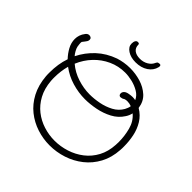

<svg xmlns="http://www.w3.org/2000/svg" viewBox="-241 -1131 1375 1375"><g transform="rotate(45 446.5 -443.5)"><path d="M461 42Q395 42 332 21.5Q269 1 217.5 -40Q166 -81 133 -143.5Q100 -206 93 -290Q92 -300 92 -309.5Q92 -319 92 -329Q92 -370 98 -409.5Q104 -449 117 -486Q89 -515 69.5 -551Q50 -587 50 -625Q50 -645 56.5 -664.5Q63 -684 78 -703Q83 -710 90 -714Q97 -718 105 -718Q115 -718 122.5 -712.5Q130 -707 130 -696Q130 -687 125 -678Q121 -671 115.5 -664.5Q110 -658 105 -651L101 -646Q99 -642 99 -634Q99 -629 100 -620.5Q101 -612 103 -599Q106 -585 116 -567Q126 -549 136 -538L137 -537Q171 -606 228 -659Q285 -712 364 -740Q389 -748 418.5 -753Q448 -758 479 -758Q534 -758 586.5 -742Q639 -726 677 -691.5Q715 -657 723 -599Q770 -571 796.5 -527.5Q823 -484 833.5 -433Q844 -382 844 -331Q844 -322 844 -312.5Q844 -303 843 -294Q838 -212 804 -149Q770 -86 716 -43.5Q662 -1 596 20.5Q530 42 461 42ZM406 -419Q451 -419 500.5 -428.5Q550 -438 593 -461Q636 -484 659 -525Q664 -535 668.5 -546Q673 -557 674 -568Q653 -576 632 -576Q628 -576 623.5 -575.5Q619 -575 614 -574Q612 -573 610 -573Q608 -573 605 -571L603 -570Q599 -566 589.5 -563.5Q580 -561 575 -561Q566 -562 562 -568Q558 -574 558 -581Q558 -592 562 -597L565 -602L569 -606Q579 -616 601 -620Q623 -624 637 -624Q651 -624 666 -621Q652 -653 619 -672.5Q586 -692 547.5 -701Q509 -710 476 -710Q409 -710 350 -683Q291 -656 246 -608.5Q201 -561 175 -499Q222 -459 283.5 -439Q345 -419 406 -419ZM462 -7Q522 -7 580 -25.5Q638 -44 685 -80.5Q732 -117 761 -171Q790 -225 794 -296Q794 -304 794.5 -311.5Q795 -319 795 -326Q795 -385 779.5 -444.5Q764 -504 720 -541Q714 -514 699 -492Q670 -446 620 -419.5Q570 -393 513 -382Q456 -371 406 -371Q341 -371 275.5 -390.5Q210 -410 157 -450Q149 -420 145 -389.5Q141 -359 141 -328Q141 -319 141 -310Q141 -301 142 -292Q148 -219 177 -165.5Q206 -112 250.5 -77Q295 -42 350 -24.5Q405 -7 462 -7ZM476 -814Q427 -814 394 -835.5Q361 -857 361 -889Q361 -908 367.5 -918.5Q374 -929 384 -929H388Q401 -929 401 -918Q401 -887 422 -870.5Q443 -854 480 -854Q515 -854 542.5 -870.5Q570 -887 581 -914Q586 -925 594 -927Q602 -929 607 -929Q623 -929 618 -907Q608 -865 569.5 -839.5Q531 -814 476 -814Z"/></g></svg>

Font: Twinkle Star
Style: Regular
Weight: 400
Designer: Robert E. Leuschke
Foundry: Robert E. Leuschke
Version: Version 2.010; ttfautohint (v1.8.3)